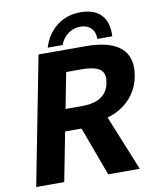

<svg xmlns="http://www.w3.org/2000/svg" viewBox="-91 -903 790 972"><g transform="rotate(-10 304.0 -416.5)"><path d="M385.7 0 293 -251.5H208.5L159.7 0H15.6L143.6 -658.7H384.8Q497.1 -658.7 552.7 -620.4Q608.4 -582 608.4 -509.3Q608.4 -475.1 597.4 -438.2Q586.4 -401.4 563.5 -370.6Q540.5 -339.8 506.3 -317.1Q472.2 -294.4 432.6 -283.7L547.9 0ZM460 -480Q460 -517.1 430.9 -532Q401.9 -546.9 348.1 -546.9H266.1L230.5 -363.3H316.4Q439.5 -363.3 457.5 -457.5ZM376 -760.7Q342.8 -760.7 314.2 -741Q285.6 -721.2 272 -684.6H195.3Q217.3 -754.4 268.6 -793.5Q319.8 -832.5 390.1 -832.5Q455.6 -832.5 491.7 -798.3Q527.8 -764.2 527.8 -698.7L527.3 -684.6H450.7V-686Q450.7 -721.7 430.2 -741.2Q409.7 -760.7 376 -760.7Z"/></g></svg>

Font: Cousine
Style: Bold Italic
Weight: 700
Italic angle: -12°
Monospace: yes
Designer: Steve Matteson
Foundry: Ascender Corporation
Version: Version 1.20